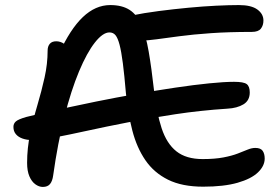

<svg xmlns="http://www.w3.org/2000/svg" viewBox="-20 -730 1106 758"><path d="M149 8Q134 8 119.5 -2.5Q105 -13 96 -34Q87 -55 87 -87Q87 -145 99 -202Q111 -259 127.5 -314.5Q144 -370 156 -424Q168 -478 168 -530Q168 -547 176.5 -557Q185 -567 202 -567Q218 -567 232.5 -557.5Q247 -548 263 -530L213 -518Q257 -615 307 -662.5Q357 -710 415 -710Q462 -710 491.5 -691Q521 -672 538.5 -631Q556 -590 567 -526.5Q578 -463 588 -374Q598 -285 618 -224Q638 -163 676.5 -132.5Q715 -102 780 -102Q828 -102 862 -108.5Q896 -115 919 -124Q942 -133 958 -139.5Q974 -146 988 -146Q1009 -146 1017 -134.5Q1025 -123 1025 -104Q1025 -75 998.5 -49.5Q972 -24 918 -8.5Q864 7 782 7Q699 7 643.5 -20.5Q588 -48 554 -97.5Q520 -147 502.5 -214.5Q485 -282 477 -363Q471 -434 465 -480.5Q459 -527 452 -553.5Q445 -580 436 -591Q427 -602 412 -602Q386 -602 354.5 -562Q323 -522 292 -448Q261 -374 234.5 -270Q208 -166 190 -38Q187 -15 177.5 -3.5Q168 8 149 8ZM108 -177Q86 -177 69 -183Q52 -189 42.5 -200.5Q33 -212 33 -229Q33 -242 42.5 -250.5Q52 -259 83 -268Q138 -282 209 -297.5Q280 -313 359 -329Q438 -345 518 -359Q598 -373 672 -384Q746 -395 806 -401Q866 -407 904 -407Q942 -407 954 -398Q966 -389 966 -365Q966 -333 941 -318Q916 -303 878 -301Q771 -294 672 -279Q573 -264 485.5 -247Q398 -230 325 -214Q252 -198 197 -187.5Q142 -177 108 -177ZM540 -570Q500 -570 478.5 -587Q457 -604 457 -629Q457 -644 464 -653.5Q471 -663 495 -668Q549 -679 607.5 -686.5Q666 -694 724 -699.5Q782 -705 833.5 -707.5Q885 -710 923 -710Q972 -710 996 -692.5Q1020 -675 1020 -649Q1020 -630 1010 -617Q1000 -604 974 -604Q883 -604 812 -599Q741 -594 688.5 -587Q636 -580 599 -575Q562 -570 540 -570Z"/></svg>

Font: Shantell Sans Medium
Style: Regular
Weight: 500
Designer: Stephen Nixon, Anya Danilova, Shantell Martin
Foundry: Arrow Type
Version: Version 1.011;[c5ecc13dd]